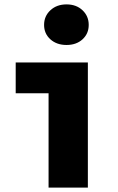

<svg xmlns="http://www.w3.org/2000/svg" viewBox="-20 -858 540 878"><path d="M202.1 0V-431.6H51.8V-572.3H381.8V0ZM357.4 -678.2Q329.1 -652.3 284.2 -652.3Q239.3 -652.3 210.4 -678.2Q181.6 -704.1 181.6 -744.1Q181.6 -784.2 210.4 -811Q239.3 -837.9 284.2 -837.9Q329.1 -837.9 357.4 -811Q385.7 -784.2 385.7 -744.1Q385.7 -704.1 357.4 -678.2Z"/></svg>

Font: Gen Shin Gothic Monospace Heavy
Style: Bold
Weight: 800
Designer: [Source Han Sans]
Ryoko NISHIZUKA  (kana & ideographs); Paul D. Hunt (Latin, Greek & Cyrillic); Wenlong ZHANG  (bopomofo
Version: Version 1.002.20150607